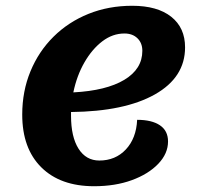

<svg xmlns="http://www.w3.org/2000/svg" viewBox="-20 -620 697 665"><path d="M306 25Q189 25 123 -40.5Q57 -106 57 -223Q57 -304 85.5 -373Q114 -442 165.5 -493Q217 -544 286.5 -572Q356 -600 438 -600Q525 -600 573 -562Q621 -524 621 -456Q621 -352 516.5 -293Q412 -234 226 -232Q226 -226 226 -219Q226 -146 252 -105Q278 -64 324 -64Q380 -64 416 -102.5Q452 -141 455 -205Q506 -205 534 -186Q562 -167 562 -130Q562 -88 528 -52.5Q494 -17 436.5 4Q379 25 306 25ZM411 -504Q370 -504 334.5 -477Q299 -450 272.5 -404Q246 -358 234 -300Q348 -306 410.5 -343.5Q473 -381 473 -444Q473 -471 456 -487.5Q439 -504 411 -504Z"/></svg>

Font: Lemonada SemiBold
Style: Regular
Weight: 600
Designer: Mohamed Gaber (Arabic), Eduardo Tunni (Latin)
Foundry: Kief Type Foundry
Version: Version 4.005; ttfautohint (v1.8.3)